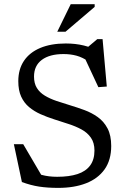

<svg xmlns="http://www.w3.org/2000/svg" viewBox="-20 -904 615 934"><path d="M470.5 -650.5 398 -667 453 -713.5H479L499.5 -483L458.5 -480L387.5 -632L410 -605.5Q381.5 -625 352.5 -633Q323.5 -641 289 -641Q221.5 -641 183.5 -612.8Q145.5 -584.5 145.5 -531.5Q145.5 -498 159.5 -475.8Q173.5 -453.5 198 -438.8Q222.5 -424 254 -413.2Q285.5 -402.5 320.5 -392Q355.5 -381.5 390.8 -368.5Q426 -355.5 455.5 -334.5Q485 -313.5 503 -279.5Q521 -245.5 521 -194Q521 -125.5 488.8 -80.2Q456.5 -35 398.8 -12.5Q341 10 263.5 10Q211.5 10 170.5 3.8Q129.5 -2.5 86.5 -18.5L47.5 -202.5H93L199.5 -21L109 -83.5Q149.5 -62.5 183 -53.2Q216.5 -44 258 -44Q316.5 -44 357 -57.2Q397.5 -70.5 418.5 -99Q439.5 -127.5 439.5 -171.5Q439.5 -209.5 422.2 -234.2Q405 -259 376.2 -274.5Q347.5 -290 313 -301Q278.5 -312 243.5 -323.5Q209 -334.5 177.5 -348.5Q146 -362.5 121.5 -383Q97 -403.5 83 -434Q69 -464.5 69 -509Q69 -567 96.5 -608Q124 -649 176 -670.8Q228 -692.5 300 -692.5Q347.5 -692.5 388.2 -682.5Q429 -672.5 470.5 -650.5ZM258.5 -749.5 324 -883.5H440.5V-870.5L298.5 -749.5Z"/></svg>

Font: Newsreader
Style: Regular
Weight: 400
Designer: Hugues Gentile
Foundry: Production Type
Version: Version 1.003